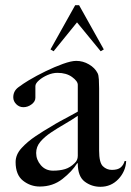

<svg xmlns="http://www.w3.org/2000/svg" viewBox="-20 -717 505 738"><path d="M366 1Q332 1 305.5 -19Q279 -39 279 -89L277 -90Q257 -58 220 -29Q183 0 133 0Q97 0 68.5 -22.5Q40 -45 40 -94Q40 -123 63 -148Q86 -173 117.5 -194Q149 -215 177 -231Q191 -240 212 -251.5Q233 -263 252 -273Q271 -283 279 -288V-391Q279 -405 257 -421Q235 -437 201 -437Q182 -437 162.5 -428.5Q143 -420 129.5 -408Q116 -396 116 -386V-341Q116 -327 101.5 -316Q87 -305 70 -305Q54 -305 42.5 -316.5Q31 -328 31 -343Q31 -367 50.5 -381.5Q70 -396 90 -408Q120 -426 155 -443Q190 -460 222 -471.5Q254 -483 273 -483Q299 -483 322 -469.5Q345 -456 355 -436Q359 -429 360 -411.5Q361 -394 361 -377V-138Q361 -92 375.5 -78Q390 -64 410 -64Q433 -64 444 -73.5Q455 -83 459 -98H465Q463 -58 435 -28.5Q407 1 366 1ZM184 -61Q210 -61 230 -67Q250 -73 267 -90Q279 -101 279 -118V-272Q256 -256 229 -240.5Q202 -225 176.5 -208Q151 -191 135 -172Q119 -153 119 -129Q119 -103 137 -82Q155 -61 184 -61ZM186 -520 174 -527 269 -697H284L379 -527L367 -520L276 -631Z"/></svg>

Font: Mulat Addis
Style: Regular
Weight: 400
Designer: Fasil fikreab
Version: Version 1.001; ttfautohint (v1.8.3)